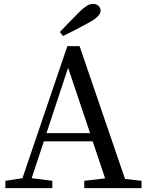

<svg xmlns="http://www.w3.org/2000/svg" viewBox="-20 -978 766 998"><path d="M307.6 -791 291 -811.5Q343.8 -867.2 393.6 -917Q435.5 -958 461.9 -958Q479.5 -958 491.2 -948.2Q502.9 -938.5 502.9 -921.9Q502.9 -894.5 447.3 -863.3Q366.2 -818.4 307.6 -791ZM221.7 -286.1H448.2L334 -626ZM629.9 -47.9 715.8 -38.1V0H418V-38.1L526.4 -50.8L461.9 -243.2H208L144.5 -51.8L252 -38.1V0H7.8V-38.1L96.7 -51.8L330.1 -738.3H393.6Z"/></svg>

Font: GenYoMin TW TTF Medium
Style: Regular
Weight: 500
Version: Version 1.300